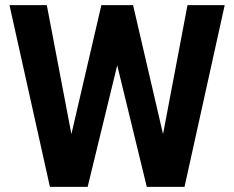

<svg xmlns="http://www.w3.org/2000/svg" viewBox="-20 -731 915 751"><path d="M858.9 -710.9 701.7 0H554.2L438.5 -475.6L322.8 0H175.3L17.1 -710.9H163.1L259.3 -206.5L376.5 -710.9H500.5L617.7 -206.5L713.4 -710.9Z"/></svg>

Font: Mardoto
Style: Bold
Weight: 700
Designer: Christian Robertson, Vahan Hovhannisyan
Foundry: Google
Version: Version 1.000